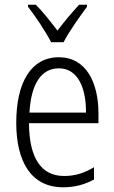

<svg xmlns="http://www.w3.org/2000/svg" viewBox="-20 -785 485 815"><path d="M197 -606H250C273 -651 318 -714 349 -756V-765H316C281 -727 254 -695 224 -655C195 -693 161 -736 132 -765H99V-756C130 -717 173 -652 197 -606ZM230 -542C111 -542 49 -434 49 -264C49 -99 112 10 248 10C299 10 340 -2 379 -23V-75C335 -49 297 -38 252 -38C154 -38 104 -115 103 -262H398V-303C398 -434 346 -542 230 -542ZM230 -495C310 -495 346 -412 345 -307H105C112 -432 157 -495 230 -495Z"/></svg>

Font: Noto Sans Kannada Condensed Light
Style: Regular
Weight: 300
Width: 3
Designer: Jelle Bosma - Monotype Design Team
Foundry: Monotype Imaging Inc.
Version: Version 2.005